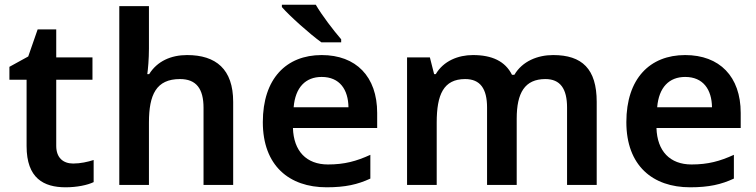

<svg xmlns="http://www.w3.org/2000/svg" viewBox="-20 -837 3214 816"><path d="M291 -142C249 -142 219 -166 219 -217V-498H373V-593H219V-712H140L100 -597L20 -553V-498H93V-216C93 -79 166 -41 259 -41C306 -41 351 -50 378 -63V-157C353 -149 322 -142 291 -142Z M613 -630V-811H487V-51H613V-316C613 -435 644 -501 745 -501C814 -501 845 -460 845 -379V-51H971V-404C971 -543 898 -603 775 -603C707 -603 648 -577 614 -522H606C609 -542 613 -587 613 -630Z M1322 -817H1178V-807C1210 -770 1297 -692 1346 -657H1430V-670C1398 -707 1348 -772 1322 -817ZM1347 -603C1197 -603 1097 -503 1097 -318C1097 -133 1209 -41 1368 -41C1448 -41 1500 -53 1554 -78V-179C1495 -152 1444 -138 1374 -138C1282 -138 1228 -195 1225 -293H1583V-357C1583 -512 1493 -603 1347 -603ZM1347 -510C1424 -510 1460 -456 1461 -381H1228C1235 -466 1279 -510 1347 -510Z M2331 -603C2265 -603 2200 -577 2166 -519H2156C2127 -577 2071 -603 1990 -603C1927 -603 1865 -578 1832 -522H1825L1807 -593H1710V-51H1836V-316C1836 -435 1865 -501 1957 -501C2021 -501 2050 -460 2050 -380V-51H2176V-333C2176 -442 2210 -501 2298 -501C2361 -501 2390 -460 2390 -380V-51H2516V-404C2516 -544 2454 -603 2331 -603Z M2892 -603C2742 -603 2642 -503 2642 -318C2642 -133 2754 -41 2913 -41C2993 -41 3045 -53 3099 -78V-179C3040 -152 2989 -138 2919 -138C2827 -138 2773 -195 2770 -293H3128V-357C3128 -512 3038 -603 2892 -603ZM2892 -510C2969 -510 3005 -456 3006 -381H2773C2780 -466 2824 -510 2892 -510Z"/></svg>

Font: Noto Sans Tamil UI SemiBold
Style: Regular
Weight: 600
Designer: Jelle Bosma - Monotype Design Team
Foundry: Monotype Imaging Inc.
Version: Version 2.004